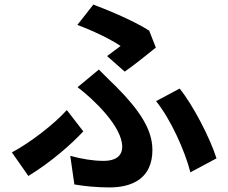

<svg xmlns="http://www.w3.org/2000/svg" viewBox="-20 -780 996 839"><path d="M525 -467C562 -492 636 -552 661 -572L632 -646C568 -687 467 -730 388 -760L318 -671C389 -645 466 -607 507 -579C494 -569 470 -552 448 -535ZM305 26C351 34 405 39 458 39C555 39 646 2 646 -125C646 -213 591 -297 489 -400C465 -424 440 -447 412 -476L319 -399C389 -346 514 -227 514 -139C514 -95 481 -77 433 -77C387 -77 339 -85 287 -99ZM926 -88C898 -177 824 -320 765 -393L662 -338C726 -259 788 -121 812 -27ZM344 -206 272 -299C216 -237 114 -158 32 -114L104 -11C205 -73 292 -150 344 -206Z"/></svg>

Font: Kinto Sans
Style: Bold
Weight: 700
Designer: Authors: Ryoko NISHIZUKA  (kana & ideographs); Paul D. Hunt (Latin, Greek & Cyrillic); Wenlong ZHANG  (bopomofo); Sandol
Foundry: Adobe Systems Incorporated, ookami Inc.
Version: Version 0.001